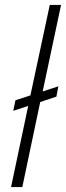

<svg xmlns="http://www.w3.org/2000/svg" viewBox="-20 -763 269 783"><path d="M25 0 95 -331 34 -311 43 -354 104 -374 183 -743H229L154 -390L218 -411L210 -369L144 -347L71 0Z"/></svg>

Font: Saira SemiCondensed ExtraLight
Style: Italic
Weight: 250
Width: 4
Italic angle: -12°
Designer: Hector Gatti with collaboration of the Omnibus-Type team
Foundry: Omnibus-Type
Version: Version 1.101